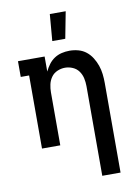

<svg xmlns="http://www.w3.org/2000/svg" viewBox="-103 -824 806 1107"><g transform="rotate(-10 300.0 -270.5)"><path d="M404 215V-310Q404 -333 399 -356Q394 -379 380.5 -398Q367 -417 345 -426.5Q323 -436 300 -436Q277 -436 255 -426.5Q233 -417 219.5 -398Q206 -379 201 -356Q196 -333 196 -310V0H89V-428H40V-520H196V-432Q206 -453 220 -472Q234 -491 253.5 -504Q273 -517 296 -522.5Q319 -528 343 -528Q369 -528 394.5 -521Q420 -514 440 -498Q460 -482 474 -459.5Q488 -437 496.5 -412.5Q505 -388 508 -362Q511 -336 511 -310V215ZM255 -600 268 -756H361L331 -600Z"/></g></svg>

Font: Iosevka Etoile Semibold
Style: Regular
Weight: 600
Designer: Belleve Invis
Foundry: Belleve Invis
Version: Version 22.1.2; ttfautohint (v1.8.4)